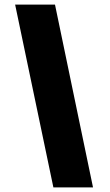

<svg xmlns="http://www.w3.org/2000/svg" viewBox="-20 -763 480 838"><path d="M213 55 46 -743H220L386 55Z"/></svg>

Font: Azeri Sans Black
Style: Italic
Weight: 900
Designer: Hector Gatti & Omnibus-Type (original fonts) / Cristiano Sobral (main changes and remastering)
Foundry: Omnibus-Type
Version: Version 0.07;August 21, 2020;FontCreator 13.0.0.2681 64-bit;